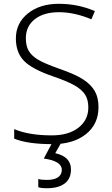

<svg xmlns="http://www.w3.org/2000/svg" viewBox="-20 -744 585 1004"><path d="M495.1 -184.1Q495.1 -94.7 429.4 -42.5Q363.8 9.8 254.9 9.8Q124 9.8 54.2 -19V-68.8Q131.3 -36.1 251 -36.1Q338.9 -36.1 390.4 -76.4Q441.9 -116.7 441.9 -182.1Q441.9 -222.7 424.8 -249.3Q407.7 -275.9 369.1 -297.9Q330.6 -319.8 255.9 -345.2Q146.5 -382.8 104.7 -426.5Q63 -470.2 63 -543Q63 -623 125.7 -673.6Q188.5 -724.1 287.1 -724.1Q387.7 -724.1 476.1 -686L458 -643.1Q369.1 -680.2 288.1 -680.2Q209 -680.2 162.1 -643.6Q115.2 -606.9 115.2 -543.9Q115.2 -504.4 129.6 -479Q144 -453.6 176.8 -433.3Q209.5 -413.1 289.1 -384.8Q372.6 -356 414.6 -328.9Q456.5 -301.8 475.8 -267.3Q495.1 -232.9 495.1 -184.1ZM351.1 142.1Q351.1 190.9 318.1 215.6Q285.2 240.2 226.1 240.2Q192.9 240.2 180.2 234.9V191.9Q194.8 196.8 225.1 196.8Q263.2 196.8 283.2 183.1Q303.2 169.4 303.2 144Q303.2 98.1 209 85L254.4 0H301.3L269 57.1Q351.1 75.2 351.1 142.1Z"/></svg>

Font: Zoram GWebM Light
Style: Regular
Weight: 300
Foundry: Ascender Corporation
Version: Version 1.000